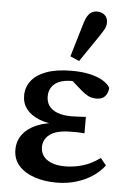

<svg xmlns="http://www.w3.org/2000/svg" viewBox="-55 -817 585 872"><g transform="rotate(5 237.5 -381.0)"><path d="M235 14Q179 14 134 -1.5Q89 -17 63 -46.5Q37 -76 37 -119Q37 -158 59 -188Q81 -218 123 -236Q165 -254 225 -256V-247Q172 -249 133.5 -264.5Q95 -280 75 -306Q55 -332 55 -367Q55 -405 77.5 -434.5Q100 -464 146 -481Q192 -498 262 -498Q306 -498 341 -490.5Q376 -483 401 -469Q426 -455 437 -436Q436 -413 423 -397.5Q410 -382 384 -382Q370 -382 357.5 -385.5Q345 -389 331 -399Q317 -409 298 -426L252 -467L320 -468L340 -445Q321 -450 303 -451Q285 -452 266 -452Q233 -452 210 -443Q187 -434 174.5 -416Q162 -398 162 -373Q162 -348 174.5 -330Q187 -312 213 -302Q239 -292 278 -292Q293 -292 307.5 -293Q322 -294 343 -295V-220Q320 -222 307.5 -222Q295 -222 283 -222Q248 -222 224 -216Q200 -210 185 -198.5Q170 -187 163 -172.5Q156 -158 156 -141Q156 -119 168 -101.5Q180 -84 205 -73.5Q230 -63 267 -63Q308 -63 347.5 -74.5Q387 -86 427 -115L453 -83Q430 -53 397 -31.5Q364 -10 323 2Q282 14 235 14ZM249 -563 296 -721Q306 -752 319.5 -764Q333 -776 352 -776Q373 -776 387 -764Q401 -752 401 -730Q401 -714 394 -701Q387 -688 373 -667L290 -545Z"/></g></svg>

Font: Source Serif 4 18pt SemiBold
Style: Regular
Weight: 600
Designer: Frank Grießhammer
Foundry: Adobe Systems Incorporated
Version: Version 4.004;hotconv 1.0.116;makeotfexe 2.5.65601